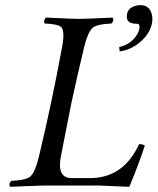

<svg xmlns="http://www.w3.org/2000/svg" viewBox="-20 -718 610 743"><path d="M522.9 -698.2Q560.5 -698.2 568.4 -658.2Q571.3 -642.1 567.4 -625Q558.6 -583.5 515.6 -549.8Q481.9 -523.9 442.9 -519L441.4 -536.1Q488.3 -545.9 512.2 -587.4Q517.6 -597.2 519 -605Q523.4 -626 509.8 -626Q469.2 -626 470.7 -654.8Q471.2 -659.7 471.7 -664.1Q476.6 -688 505.4 -695.8Q514.2 -698.2 522.9 -698.2ZM214.8 -108.9Q201.2 -30.3 254.9 -28.8H327.6Q440.4 -28.8 500.5 -127Q509.8 -142.1 518.6 -160.2Q529.8 -161.1 540.5 -154.8Q517.1 -83.5 480.5 4.9Q480 4.9 362.3 0H149.4Q134.3 0 90.3 2Q42.5 4.4 18.6 4.9Q12.7 -6.8 23.4 -18.1Q80.6 -20.5 97.7 -35.2Q116.2 -52.7 129.9 -108.9Q159.7 -234.4 177.7 -320.8Q197.3 -412.1 220.2 -536.1Q232.4 -600.6 215.3 -614.7Q201.7 -625 152.8 -627Q147 -638.7 157.7 -649.9Q180.2 -649.4 215.3 -647.5Q258.3 -645 285.6 -645Q314 -645 358.9 -647.5Q395.5 -649.4 416.5 -649.9Q422.4 -638.2 411.6 -627Q354.5 -624.5 337.9 -609.9Q319.3 -592.3 305.7 -536.1Q281.2 -434.6 256.3 -319.8Q252 -296.9 214.8 -108.9Z"/></svg>

Font: Linux Libertine Display Slanted O
Style: Slanted
Weight: 400
Designer: Philipp H. Poll
Foundry: Philipp H. Poll
Version: Version 5.0.9